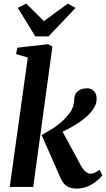

<svg xmlns="http://www.w3.org/2000/svg" viewBox="-20 -1066 604 1095"><path d="M35.5 0 138.5 -738 71.5 -757.5 79 -794 254.5 -814 279 -800.5 169.5 0ZM417 9.5Q392.5 9.5 375 2.5Q357.5 -4.5 345.8 -17.8Q334 -31 325.5 -50L217.5 -295.5Q244.5 -311.5 270.8 -327Q297 -342.5 323.2 -364.2Q349.5 -386 376 -420Q391 -439.5 397 -460Q403 -480.5 403.5 -501.5Q404.5 -524.5 416 -538Q427.5 -551.5 443.8 -557Q460 -562.5 475 -562.5Q502 -562.5 516.5 -546Q531 -529.5 531 -507Q532 -484 523.5 -465.2Q515 -446.5 503 -432Q486 -410 460.5 -389.8Q435 -369.5 406.5 -352.2Q378 -335 350.5 -321.2Q323 -307.5 302 -298.5L321 -344L442.5 -120Q455 -98 469 -86.8Q483 -75.5 495.5 -75.5Q505 -75.5 519.2 -80.5Q533.5 -85.5 548 -98L563.5 -66.5Q555 -54 534 -36Q513 -18 483.2 -4.2Q453.5 9.5 417 9.5ZM181.5 -858.5 81.5 -1021 129.5 -1045.5Q155 -1020.5 180.2 -995.5Q205.5 -970.5 230.5 -945.5Q264 -970.5 298.5 -995.5Q333 -1020.5 367 -1045.5L411 -1021L257 -858.5Z"/></svg>

Font: Merriweather 28pt
Style: Bold Italic
Weight: 700
Italic angle: -7.8°
Version: Version 2.101